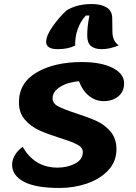

<svg xmlns="http://www.w3.org/2000/svg" viewBox="-20 -908 674 953"><path d="M40 -91Q40 -114 54 -138Q68 -162 93 -179Q120 -130 163.5 -103Q207 -76 266 -76Q314 -76 352.5 -96Q391 -116 391 -153Q391 -176 363.5 -190.5Q336 -205 278 -223Q215 -243 174 -261.5Q133 -280 103.5 -314Q74 -348 74 -400Q74 -497 162 -548.5Q250 -600 386 -600Q482 -600 539 -571Q596 -542 596 -495Q596 -453 567 -429.5Q538 -406 495 -406Q455 -406 422.5 -431.5Q390 -457 372 -505Q315 -500 278 -476.5Q241 -453 241 -420Q241 -395 268 -380.5Q295 -366 356 -346Q418 -326 459 -307.5Q500 -289 529 -254.5Q558 -220 558 -167Q558 -106 517 -62.5Q476 -19 411.5 3Q347 25 275 25Q157 25 98.5 -6Q40 -37 40 -91ZM436 -888Q481 -888 508.5 -871.5Q536 -855 537 -820L538 -748Q539 -704 569 -683Q526 -664 485 -664Q450 -664 431.5 -679.5Q413 -695 413 -732Q413 -779 424 -831H406Q380 -803 366 -764Q352 -725 353 -682Q319 -664 267 -664Q237 -664 223 -673.5Q209 -683 209 -699Q209 -731 241 -776.5Q273 -822 310 -856Q361 -888 436 -888Z"/></svg>

Font: Lemonada SemiBold
Style: Regular
Weight: 600
Designer: Mohamed Gaber (Arabic) Eduardo Tunni (Latin)
Foundry: Kief Type Foundry
Version: Version 3.006